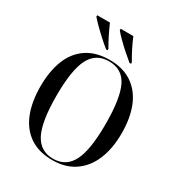

<svg xmlns="http://www.w3.org/2000/svg" viewBox="-216 -1071 1133 1221"><g transform="rotate(30 351.0 -460.5)"><path d="M351 10Q250 10 183.5 -36Q117 -82 84.5 -165Q52 -248 52 -359Q52 -471 84.5 -553Q117 -635 184 -680Q251 -725 352 -725Q448 -725 514.5 -680.5Q581 -636 615 -554Q649 -472 649 -358Q649 -246 614.5 -163.5Q580 -81 513.5 -35.5Q447 10 351 10ZM351 0Q445 0 488 -84Q531 -168 531 -358Q531 -548 489.5 -631.5Q448 -715 352 -715Q256 -715 213 -631.5Q170 -548 170 -358Q170 -169 213 -84.5Q256 0 351 0ZM296 -771Q271 -791 239.5 -819.5Q208 -848 180 -876Q152 -904 138 -921L139 -931H232Q246 -898 267 -855.5Q288 -813 307 -782V-771ZM468 -771Q443 -791 411 -819.5Q379 -848 351 -876Q323 -904 310 -921L311 -931H404Q417 -898 438.5 -855.5Q460 -813 479 -782V-771Z"/></g></svg>

Font: Noto Serif Display SemiCondensed Medium
Style: Regular
Weight: 500
Width: 4
Designer: Monotype Design Team
Foundry: Monotype Imaging Inc.
Version: Version 2.009